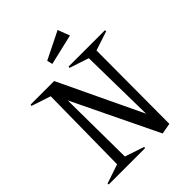

<svg xmlns="http://www.w3.org/2000/svg" viewBox="-222 -900 1031 1031"><g transform="rotate(-45 293.0 -385.0)"><path d="M403.8 11.2 168.9 -475.1 172.9 -44.9 283.2 -7.8 280.8 0H5.9L3.9 -7.8L113.8 -44.9L120.1 -555.2L9.8 -591.8L12.2 -600.1H190.9L416 -127L409.2 -555.2L298.8 -591.8L300.8 -600.1H576.2L578.1 -591.8L467.8 -555.2L465.8 0ZM241.2 -703.1 397.9 -780.8 423.8 -712.9 249 -671.9Z"/></g></svg>

Font: Halibut Cnd
Style: Regular
Weight: 400
Width: 3
Designer: Matteo Maggi
Foundry: Collletttivo
Version: Version 3.080 | FøM Fix